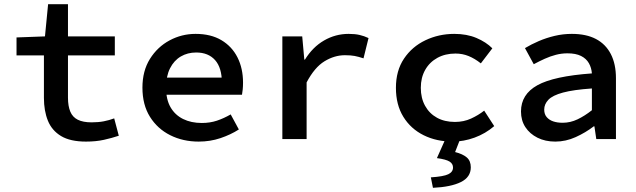

<svg xmlns="http://www.w3.org/2000/svg" viewBox="-20 -665 3040 918"><path d="M391 12Q316 12 272 -14.5Q228 -41 209 -88Q190 -135 190 -197V-400H59V-486L195 -491L210 -645H305V-491H529V-400H305V-198Q305 -158 316 -131.5Q327 -105 352 -92.5Q377 -80 418 -80Q450 -80 476 -85Q502 -90 526 -99L548 -16Q515 -5 477 3.5Q439 12 391 12Z M930 12Q855 12 794 -18.5Q733 -49 697 -106.5Q661 -164 661 -246Q661 -326 697 -383.5Q733 -441 791 -472Q849 -503 915 -503Q988 -503 1038.5 -473Q1089 -443 1115.5 -390.5Q1142 -338 1142 -270Q1142 -253 1140.5 -237.5Q1139 -222 1137 -212H744V-294H1063L1041 -268Q1041 -341 1008.5 -377.5Q976 -414 918 -414Q877 -414 844.5 -395Q812 -376 793 -338.5Q774 -301 774 -246Q774 -189 795.5 -152Q817 -115 855.5 -96Q894 -77 945 -77Q984 -77 1017 -88Q1050 -99 1083 -118L1122 -46Q1083 -21 1034 -4.5Q985 12 930 12Z M1330 0V-491H1425L1435 -380H1438Q1475 -440 1529.5 -471.5Q1584 -503 1647 -503Q1677 -503 1699 -498Q1721 -493 1742 -483L1718 -386Q1694 -394 1675.5 -397.5Q1657 -401 1629 -401Q1579 -401 1531.5 -372Q1484 -343 1446 -271V0Z M2144 12Q2067 12 2005.5 -18.5Q1944 -49 1908.5 -106.5Q1873 -164 1873 -245Q1873 -327 1911.5 -384.5Q1950 -442 2014 -472.5Q2078 -503 2152 -503Q2212 -503 2258 -483.5Q2304 -464 2334 -434L2279 -362Q2250 -385 2220.5 -397Q2191 -409 2158 -409Q2109 -409 2071.5 -388.5Q2034 -368 2013 -331Q1992 -294 1992 -245Q1992 -196 2012.5 -159Q2033 -122 2069.5 -102Q2106 -82 2155 -82Q2197 -82 2232 -98Q2267 -114 2295 -136L2343 -62Q2301 -26 2249 -7Q2197 12 2144 12ZM2050 233 2040 183Q2101 179 2123.5 168Q2146 157 2146 136Q2146 118 2129.5 107.5Q2113 97 2069 91L2114 -10H2184L2156 62Q2192 71 2211.5 87.5Q2231 104 2231 135Q2231 182 2183.5 205.5Q2136 229 2050 233Z M2635 12Q2587 12 2550 -6.5Q2513 -25 2492 -57Q2471 -89 2471 -132Q2471 -214 2549.5 -257.5Q2628 -301 2810 -314Q2808 -341 2795.5 -363Q2783 -385 2758 -397.5Q2733 -410 2693 -410Q2665 -410 2638 -403Q2611 -396 2584.5 -384Q2558 -372 2532 -358L2490 -435Q2520 -453 2556 -468.5Q2592 -484 2632 -493.5Q2672 -503 2714 -503Q2783 -503 2829.5 -478.5Q2876 -454 2900.5 -406.5Q2925 -359 2925 -291V0H2831L2822 -61H2819Q2780 -31 2732.5 -9.5Q2685 12 2635 12ZM2670 -78Q2707 -78 2741.5 -94.5Q2776 -111 2810 -138V-242Q2722 -236 2672 -222.5Q2622 -209 2602 -188Q2582 -167 2582 -141Q2582 -119 2594 -105Q2606 -91 2625.5 -84.5Q2645 -78 2670 -78Z"/></svg>

Font: Source Code Pro ExtraLight SemiBold
Style: Regular
Weight: 600
Monospace: yes
Version: Version 1.018;hotconv 1.0.116;makeotfexe 2.5.65601